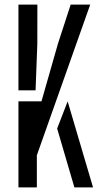

<svg xmlns="http://www.w3.org/2000/svg" viewBox="-20 -820 432 840"><path d="M60.7 0V-376.8H161.5L233.5 -628.7L289.2 -800H374.7L141.2 -140.6V0ZM305.5 0 230 -257.6 276 -376.5 387.1 0ZM60.7 -424.8V-800H143.5L143.3 -628.3L135.6 -424.8Z"/></svg>

Font: Big Shoulders Stencil Text Thin
Style: Regular
Weight: 100
Designer: Patric King
Foundry: XO Type Co
Version: Version 2.001